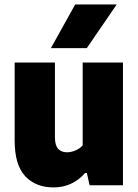

<svg xmlns="http://www.w3.org/2000/svg" viewBox="-20 -828 618 858"><path d="M45.5 -200V-548.5H225.5V-214.5Q225.5 -178.5 239.8 -163Q254 -147.5 279.5 -147.5Q298 -147.5 317.5 -155.8Q337 -164 349.5 -178.5V-548.5H529.5V0H380.5L368 -55H360.5Q303.5 9.5 219 9.5Q139.5 9.5 92.5 -40.8Q45.5 -91 45.5 -200ZM207.5 -613 316 -808H501.5L368 -613Z"/></svg>

Font: Encode Sans Semi Condensed ExBd
Style: Regular
Weight: 800
Width: 4
Designer: Multiple Designers
Foundry: Impallari Type
Version: Version 2.000